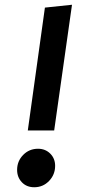

<svg xmlns="http://www.w3.org/2000/svg" viewBox="-20 -773 359 808"><path d="M208 -224H97L169 -741L283 -753ZM52 -58Q52 -95 77.5 -121Q103 -147 140 -147Q171 -147 191.5 -126.5Q212 -106 212 -75Q212 -38 186.5 -11.5Q161 15 124 15Q92 15 72 -6Q52 -27 52 -58Z"/></svg>

Font: FiraGO Medium
Style: Italic
Weight: 500
Italic angle: -8°
Designer: bBox Type GmbH
Foundry: bBox Type GmbH
Version: Version 1.001